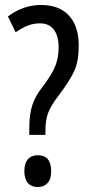

<svg xmlns="http://www.w3.org/2000/svg" viewBox="-20 -744 358 773"><path d="M98 -230Q98 -282 109.5 -319Q121 -356 151 -394Q187 -441 201.5 -475.5Q216 -510 216 -553Q216 -600 196.5 -625Q177 -650 141 -650Q115 -650 92 -641Q69 -632 43 -614L12 -678Q74 -724 145 -724Q218 -724 257.5 -681.5Q297 -639 297 -560Q297 -499 279.5 -459.5Q262 -420 215 -358Q185 -319 174 -290Q163 -261 163 -221V-201H98ZM132 -119Q186 -119 186 -55Q186 -23 171.5 -7Q157 9 132 9Q106 9 92 -7.5Q78 -24 78 -55Q78 -86 92 -102.5Q106 -119 132 -119Z"/></svg>

Font: Noto Sans UI Cond
Style: Regular
Weight: 400
Width: 3
Designer: Monotype Design Team
Foundry: Monotype Imaging Inc.
Version: Version 1.001